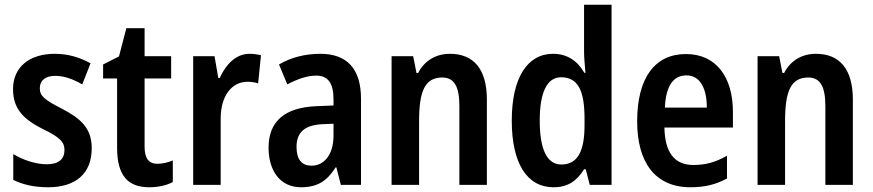

<svg xmlns="http://www.w3.org/2000/svg" viewBox="-20 -780 3682 810"><path d="M367 -155C367 -241 318 -281 242 -321C166 -360 148 -375 148 -408C148 -440 171 -460 213 -460C253 -460 290 -445 327 -424L362 -513C314 -539 266 -553 211 -553C104 -553 35 -497 35 -404C35 -320 80 -277 158 -237C236 -200 252 -179 252 -147C252 -109 228 -87 178 -87C129 -87 75 -106 36 -130V-21C77 -1 124 10 183 10C300 10 367 -48 367 -155Z M644 -89C607 -89 590 -113 590 -161V-449H702V-543H590V-661H513L482 -542L415 -508V-449H474V-156C474 -38 521 10 609 10C648 10 683 2 709 -12V-103C687 -94 665 -89 644 -89Z M1032 -553C975 -553 932 -507 907 -451H901L885 -543H795V0H911V-280C911 -376 958 -435 1024 -435C1040 -435 1056 -433 1069 -428L1081 -547C1064 -551 1048 -553 1032 -553Z M1331 -553C1266 -553 1206 -537 1157 -508L1192 -424C1236 -447 1276 -461 1314 -461C1363 -461 1387 -430 1387 -361V-335L1313 -332C1182 -326 1113 -269 1113 -157C1113 -62 1160 10 1250 10C1320 10 1360 -17 1396 -74H1399L1418 0H1503V-363C1503 -489 1445 -553 1331 -553ZM1339 -256 1387 -258V-208C1387 -128 1348 -81 1294 -81C1254 -81 1231 -106 1231 -160C1231 -219 1262 -252 1339 -256Z M1878 -553C1820 -553 1771 -525 1744 -472H1737L1723 -543H1632V0H1748V-268C1748 -397 1773 -453 1846 -453C1898 -453 1918 -412 1918 -332V0H2034V-360C2034 -490 1977 -553 1878 -553Z M2315 10C2376 10 2414 -17 2444 -66H2451L2468 0H2560V-760H2444V-563C2444 -538 2447 -505 2450 -473H2445C2416 -524 2372 -553 2313 -553C2205 -553 2139 -452 2139 -271C2139 -90 2204 10 2315 10ZM2348 -86C2288 -86 2257 -149 2257 -271C2257 -389 2287 -454 2347 -454C2419 -454 2446 -397 2446 -279V-252C2446 -140 2416 -86 2348 -86Z M2874 -552C2743 -552 2668 -452 2668 -268C2668 -96 2743 10 2893 10C2954 10 3001 -2 3047 -27V-123C2998 -95 2956 -84 2905 -84C2825 -84 2785 -137 2783 -242H3072V-308C3072 -455 3001 -552 2874 -552ZM2876 -462C2934 -462 2962 -406 2962 -326H2785C2789 -420 2822 -462 2876 -462Z M3422 -553C3364 -553 3315 -525 3288 -472H3281L3267 -543H3176V0H3292V-268C3292 -397 3317 -453 3390 -453C3442 -453 3462 -412 3462 -332V0H3578V-360C3578 -490 3521 -553 3422 -553Z"/></svg>

Font: Noto Sans Armenian Condensed SemiBold
Style: Regular
Weight: 600
Width: 3
Designer: Monotype Design Team
Foundry: Monotype Imaging Inc.
Version: Version 2.008